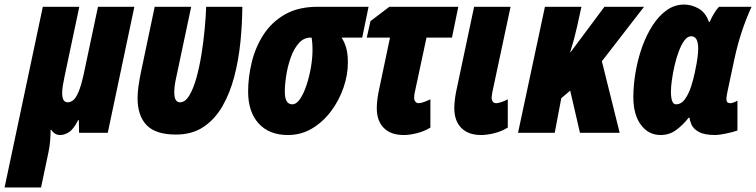

<svg xmlns="http://www.w3.org/2000/svg" viewBox="-85 -583 3320 843"><path d="M-64.9 240.2 103 -553.2H263.2L198.2 -246.1Q193.4 -223.6 190.7 -206.1Q188 -188.5 188 -174.8Q188 -133.8 211.9 -133.8Q224.1 -133.8 235.6 -142.3Q247.1 -150.9 258.8 -177.2Q270.5 -203.6 282.2 -255.9L345.2 -553.2H504.9L388.2 0H262.2L261.2 -55.2H257.8Q238.3 -16.1 218.5 -3.2Q198.7 9.8 179.2 9.8Q154.8 9.8 140.1 -13.2H137.2Q137.2 8.8 135.3 33.7Q133.3 58.6 127.9 85L95.2 240.2Z M688 7.8Q598.1 7.8 558.6 -33.7Q519 -75.2 519 -151.9Q519 -175.3 522.9 -203.9Q526.9 -232.4 533.2 -263.2L594.2 -553.2H754.4L687 -234.9Q680.2 -203.1 680.2 -178.2Q680.2 -154.3 686.8 -144Q693.4 -133.8 705.1 -133.8Q728 -133.8 745.8 -163.1Q763.7 -192.4 777.1 -240.2Q790.5 -288.1 799.6 -344.5Q808.6 -400.9 813.7 -455.8Q818.8 -510.7 820.3 -553.2H979Q978.5 -477.1 970.5 -397.7Q962.4 -318.4 943.4 -245.8Q924.3 -173.3 891.4 -116.2Q858.4 -59.1 808.3 -25.6Q758.3 7.8 688 7.8Z M1179.2 9.8Q1096.7 9.8 1050.5 -41Q1004.4 -91.8 1004.4 -181.2Q1004.4 -244.1 1020.3 -309.6Q1036.1 -375 1071.5 -430.2Q1106.9 -485.4 1165.5 -519.3Q1224.1 -553.2 1309.6 -553.2H1533.2L1505.4 -418H1414.6Q1427.2 -399.4 1434.8 -373.5Q1442.4 -347.7 1442.4 -308.1Q1442.4 -253.9 1423.1 -198Q1403.8 -142.1 1368.7 -95Q1333.5 -47.9 1285.4 -19Q1237.3 9.8 1179.2 9.8ZM1198.2 -125Q1216.8 -125 1232.9 -149.2Q1249 -173.3 1261.2 -210.4Q1273.4 -247.6 1280.3 -288.3Q1287.1 -329.1 1287.1 -361.8Q1287.1 -382.3 1285.9 -395.5Q1284.7 -408.7 1283.2 -418H1279.3Q1248.5 -418 1226.8 -393.3Q1205.1 -368.7 1191.7 -330.8Q1178.2 -293 1171.9 -252.4Q1165.5 -211.9 1165.5 -180.2Q1165.5 -125 1198.2 -125Z M1687.5 9.8Q1630.4 9.8 1599.9 -21.5Q1569.3 -52.7 1569.3 -107.9Q1569.3 -127.9 1572.5 -151.1Q1575.7 -174.3 1580.6 -195.8L1627.4 -418H1525.4L1541.5 -490.2L1624.5 -553.2H1927.2L1899.4 -418H1787.6L1736.3 -178.2Q1733.4 -167.5 1733.4 -152.8Q1733.4 -143.6 1738.8 -136.7Q1744.1 -129.9 1753.4 -129.9Q1762.7 -129.9 1777.6 -135.5Q1792.5 -141.1 1804.7 -147V-22.9Q1777.8 -6.3 1745.8 1.7Q1713.9 9.8 1687.5 9.8Z M2027.8 9.8Q1970.7 9.8 1940.2 -21.5Q1909.7 -52.7 1909.7 -107.9Q1909.7 -127.9 1912.8 -151.4Q1916 -174.8 1920.9 -195.8L1996.6 -553.2H2156.7L2076.7 -178.2Q2076.2 -172.9 2075 -167Q2073.7 -161.1 2073.7 -152.8Q2073.7 -143.6 2078.9 -136.7Q2084 -129.9 2093.8 -129.9Q2102.5 -129.9 2117.7 -135.3Q2132.8 -140.6 2144.5 -147V-22.9Q2117.7 -6.3 2085.7 1.7Q2053.7 9.8 2027.8 9.8Z M2189.5 0 2307.6 -553.2H2467.8L2448.7 -465.8Q2442.4 -437.5 2435.1 -410.4Q2427.7 -383.3 2418.5 -354H2420.4L2568.8 -553.2H2742.7L2557.6 -314L2635.7 0H2461.4L2418.5 -185.1L2379.4 -151.9L2350.6 0Z M2815.4 9.8Q2762.2 9.8 2729 -34.9Q2695.8 -79.6 2695.8 -155.8Q2695.8 -209.5 2705.6 -266.4Q2715.3 -323.2 2734.1 -376Q2752.9 -428.7 2780 -470.9Q2807.1 -513.2 2842 -538.1Q2877 -563 2918.5 -563Q2950.7 -563 2981.7 -545.9Q3012.7 -528.8 3027.8 -486.8H3030.8Q3050.3 -530.3 3071.8 -553.2H3214.8Q3165.5 -445.8 3139.6 -324.2L3110.8 -189Q3108.4 -178.2 3106.4 -166.7Q3104.5 -155.3 3104.5 -148.9Q3104.5 -136.7 3109.4 -133.3Q3114.3 -129.9 3121.6 -129.9Q3126 -129.9 3134 -132.3Q3142.1 -134.8 3152.8 -141.1V-9.8Q3130.9 -2.4 3101.1 3.7Q3071.3 9.8 3055.7 9.8Q3007.3 9.8 2983.2 -3.9Q2959 -17.6 2951.2 -35.6Q2943.4 -53.7 2942.9 -65.9H2938.5Q2913.1 -33.7 2883.5 -12Q2854 9.8 2815.4 9.8ZM2882.8 -125Q2906.2 -125 2922.6 -147.9Q2939 -170.9 2949.5 -203.6Q2960 -236.3 2965.8 -265.1Q2975.6 -311.5 2978 -333.7Q2980.5 -356 2980.5 -370.1Q2980.5 -423.8 2949.7 -423.8Q2933.6 -423.8 2919.9 -405.3Q2906.2 -386.7 2895.3 -357.4Q2884.3 -328.1 2876.7 -294.9Q2869.1 -261.7 2865 -231.4Q2860.8 -201.2 2860.8 -181.2Q2860.8 -125 2882.8 -125Z"/></svg>

Font: Open Sans Condensed ExtraBold
Style: Italic
Weight: 800
Width: 3
Italic angle: -12°
Designer: Monotype Design Team
Foundry: Monotype Imaging Inc.
Version: Version 3.003; ttfautohint (v1.8.4)